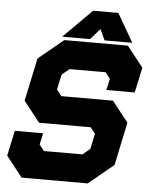

<svg xmlns="http://www.w3.org/2000/svg" viewBox="-58 -906 767 955"><g transform="rotate(5 325.5 -429.0)"><path d="M86 0 5 -103 32 -229H173.5L161 -172L185 -141.5H377L414 -172L430.5 -249L406.5 -279.5H148.5L67.5 -382.5L113 -597L238 -700H555.5L636.5 -597L609.5 -471H468L480.5 -528L456.5 -558.5H277L239.5 -528L223 -451.5L247.5 -421H505.5L586.5 -318L541 -103L416 0ZM134 -71H388.5L475.5 -140L507 -290L463 -349.5H202.5L147.5 -422.5L177.5 -564L260 -629.5H509L558 -564L552 -536L558 -564L509 -629.5H260L177.5 -564L147.5 -422.5L202.5 -349.5H463L507 -290L475.5 -140L388.5 -71H134L84.5 -130L92 -164L84.5 -130ZM368 -858H494L576 -716H437.5L412.5 -770L364.5 -716H226ZM393.5 -819 338.5 -761 393.5 -819H450.5L480.5 -761L450.5 -819Z"/></g></svg>

Font: Tourney Thin Black
Style: Italic
Weight: 900
Italic angle: -12°
Version: Version 1.015